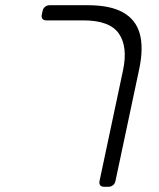

<svg xmlns="http://www.w3.org/2000/svg" viewBox="-20 -591 610 735"><path d="M451 -322Q470 -412 435 -462.5Q400 -513 299 -513H157Q147 -513 142.5 -519Q138 -525 140 -535L143 -549Q145 -559 152.5 -565Q160 -571 170 -571H317Q402 -571 451 -543.5Q500 -516 515 -462Q530 -408 513 -327L422 102Q420 112 412.5 118Q405 124 395 124H378Q368 124 363.5 118Q359 112 361 102Z"/></svg>

Font: Rubik Light
Style: Italic
Weight: 300
Italic angle: -12°
Designer: Hubert and Fischer
Foundry: Hubert and Fischer
Version: Version 2.300;gftools[0.9.30]